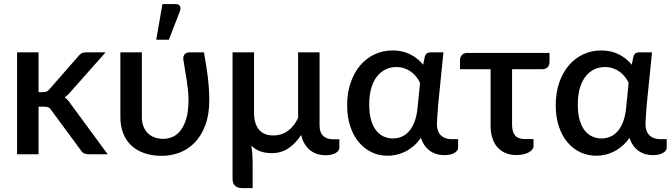

<svg xmlns="http://www.w3.org/2000/svg" viewBox="-20 -772 3362 961"><path d="M173 -510H65.5V0H173V-238H199.5C209.5 -238 217 -236.9 222 -234.8C227 -232.6 232 -227.7 237 -220L384.5 -20C389.2 -12.3 394.6 -7.1 400.7 -4.3C406.9 -1.4 414.3 0 423 0H519L335.5 -249.5C330.8 -256.8 326 -263.4 321 -269.3C316 -275.1 310.2 -280.3 303.5 -285C315.5 -292.7 326.5 -303 336.5 -316L508.5 -510H411C401.7 -510 394 -508.3 388 -505C382 -501.7 376.5 -496.7 371.5 -490L228.5 -326.5C223.5 -320.2 218.7 -316 214 -314C209.3 -312 203.3 -311 196 -311H173Z M690 -510H582.5V-185.5C582.5 -155.8 587.2 -129 596.5 -105C605.8 -81 619.3 -60.7 637 -44C654.7 -27.3 676.4 -14.5 702.2 -5.5C728.1 3.5 757.5 8 790.5 8C821.2 8 850.8 2.6 879.2 -8.2C907.8 -19.1 933 -35.9 955 -58.8C977 -81.6 994.6 -110.6 1007.8 -145.8C1020.9 -180.9 1027.5 -223 1027.5 -272C1027.5 -293.3 1026.8 -313.8 1025.2 -333.3C1023.8 -352.8 1021.8 -372.1 1019.5 -391.3C1017.2 -410.4 1014.3 -429.8 1011 -449.3C1007.7 -468.8 1004.3 -489 1001 -510H927.5C923.8 -510 920.1 -509.3 916.2 -508C912.4 -506.7 909 -504.7 906 -502C903 -499.3 900.7 -495.7 899 -491C897.3 -486.3 896.8 -480.8 897.5 -474.5C899.8 -457.5 902.6 -440.5 905.7 -423.5C908.9 -406.5 911.7 -389.7 914.2 -373C916.7 -356.3 918.9 -339.6 920.7 -322.8C922.6 -305.9 923.5 -289 923.5 -272C923.5 -234.3 919.7 -203 912.2 -178C904.7 -153 895 -133 883 -118C871 -103 857.5 -92.4 842.5 -86.3C827.5 -80.1 812.5 -77 797.5 -77C781.5 -77 766.9 -79.4 753.7 -84.3C740.6 -89.1 729.2 -96.2 719.7 -105.5C710.2 -114.8 702.9 -126.3 697.7 -139.8C692.6 -153.3 690 -168.5 690 -185.5ZM762 -573H825L880.5 -715.5C884.2 -726.5 884.2 -735.3 880.5 -741.8C876.8 -748.3 869.8 -751.5 859.5 -751.5H793Z M1251.5 -510H1144V124C1144 138.7 1148.2 149.9 1156.5 157.8C1164.8 165.6 1176.5 169.5 1191.5 169.5H1244.5V40.5C1244.5 27.8 1244 14.2 1243 -0.5C1242 -15.2 1240.2 -29.5 1237.5 -43.5C1262.2 -18.2 1296.5 -5.5 1340.5 -5.5C1371.2 -5.5 1398.6 -13.4 1422.7 -29.2C1446.9 -45.1 1468.5 -67.5 1487.5 -96.5C1491.5 -78.8 1497.4 -63.7 1505.2 -51C1513.1 -38.3 1522.3 -27.8 1533 -19.5C1543.7 -11.2 1555.5 -5 1568.5 -1C1581.5 3 1595 5 1609 5C1631 5 1648.1 1.2 1660.2 -6.2C1672.4 -13.8 1678.5 -22.3 1678.5 -32V-75H1645.5C1625.5 -75 1609.5 -80.7 1597.5 -92C1585.5 -103.3 1579.5 -121 1579.5 -145V-510H1472V-181.5C1458.7 -153.8 1441.7 -132.3 1421 -117C1400.3 -101.7 1375.8 -94 1347.5 -94C1315.5 -94 1291.5 -104.1 1275.5 -124.2C1259.5 -144.4 1251.5 -171.5 1251.5 -205.5Z M2203.5 4.5C2225.5 4.5 2242.6 0.8 2254.8 -6.8C2266.9 -14.2 2273 -22.8 2273 -32.5V-75.5H2240C2230 -75.5 2220.6 -76.9 2211.8 -79.8C2202.9 -82.6 2195.2 -87 2188.5 -93C2181.8 -99 2176.6 -106.8 2172.8 -116.2C2168.9 -125.8 2167 -137 2167 -150C2167 -164 2167.8 -178.9 2169.2 -194.8C2170.8 -210.6 2171.8 -226.5 2172.5 -242.5L2199.5 -510H2134.5C2120.2 -510 2110.8 -503.2 2106.5 -489.5L2098 -448C2081.3 -469 2060.1 -486.2 2034.2 -499.5C2008.4 -512.8 1978.5 -519.5 1944.5 -519.5C1912.5 -519.5 1882.7 -513 1855 -500C1827.3 -487 1803.3 -468.6 1783 -444.8C1762.7 -420.9 1746.7 -392.1 1735 -358.2C1723.3 -324.4 1717.5 -286.8 1717.5 -245.5C1717.5 -206.2 1722.7 -170.9 1733 -139.7C1743.3 -108.6 1757.7 -82.1 1776 -60.2C1794.3 -38.4 1815.8 -21.7 1840.5 -10C1865.2 1.7 1891.8 7.5 1920.5 7.5C1934.8 7.5 1949.5 5.8 1964.5 2.5C1979.5 -0.8 1994.2 -6.1 2008.5 -13.2C2022.8 -20.4 2036.7 -29.7 2050 -41C2063.3 -52.3 2075.5 -66.2 2086.5 -82.5C2091.5 -67.5 2097.9 -54.5 2105.8 -43.5C2113.6 -32.5 2122.7 -23.4 2133 -16.2C2143.3 -9.1 2154.4 -3.8 2166.3 -0.5C2178.1 2.8 2190.5 4.5 2203.5 4.5ZM1946.5 -79C1930.5 -79 1915.3 -82.2 1901 -88.5C1886.7 -94.8 1874.1 -104.7 1863.3 -118.2C1852.4 -131.7 1843.8 -149.2 1837.5 -170.7C1831.2 -192.2 1828 -218.2 1828 -248.5C1828 -281.5 1831.7 -309.8 1839 -333.5C1846.3 -357.2 1856.2 -376.6 1868.8 -391.7C1881.2 -406.9 1895.7 -418.2 1912 -425.5C1928.3 -432.8 1945.5 -436.5 1963.5 -436.5C1978.2 -436.5 1991.8 -434.3 2004.2 -430C2016.8 -425.7 2028 -419.8 2038 -412.5C2048 -405.2 2056.8 -396.7 2064.2 -387C2071.8 -377.3 2077.8 -367.3 2082.5 -357L2070 -232.5C2067.3 -205.5 2062.3 -182.3 2055 -163C2047.7 -143.7 2038.5 -127.7 2027.5 -115.2C2016.5 -102.7 2004.1 -93.6 1990.2 -87.7C1976.4 -81.9 1961.8 -79 1946.5 -79Z M2282.5 -472V-425.5H2435.5V-141.5C2435.5 -120.2 2438.2 -100.6 2443.8 -82.7C2449.2 -64.9 2457.4 -49.6 2468.2 -36.7C2479.1 -23.9 2492.6 -13.9 2508.8 -6.7C2524.9 0.4 2543.5 4 2564.5 4C2575.5 4 2586.2 3 2596.5 1C2606.8 -1 2616 -4 2624 -8C2632 -12 2638.4 -16.8 2643.2 -22.5C2648.1 -28.2 2650.5 -34.8 2650.5 -42.5V-76H2606.5C2584.2 -76 2568 -82.1 2558 -94.2C2548 -106.4 2543 -124.2 2543 -147.5V-425.5H2693C2705 -425.5 2714.2 -428.7 2720.8 -435.2C2727.2 -441.7 2730.5 -451.3 2730.5 -464V-507H2319C2306.7 -507 2297.5 -503.4 2291.5 -496.2C2285.5 -489.1 2282.5 -481 2282.5 -472Z M3247.5 4.5C3269.5 4.5 3286.6 0.8 3298.8 -6.8C3310.9 -14.2 3317 -22.8 3317 -32.5V-75.5H3284C3274 -75.5 3264.6 -76.9 3255.8 -79.8C3246.9 -82.6 3239.2 -87 3232.5 -93C3225.8 -99 3220.6 -106.8 3216.8 -116.2C3212.9 -125.8 3211 -137 3211 -150C3211 -164 3211.8 -178.9 3213.2 -194.8C3214.8 -210.6 3215.8 -226.5 3216.5 -242.5L3243.5 -510H3178.5C3164.2 -510 3154.8 -503.2 3150.5 -489.5L3142 -448C3125.3 -469 3104.1 -486.2 3078.2 -499.5C3052.4 -512.8 3022.5 -519.5 2988.5 -519.5C2956.5 -519.5 2926.7 -513 2899 -500C2871.3 -487 2847.3 -468.6 2827 -444.8C2806.7 -420.9 2790.7 -392.1 2779 -358.2C2767.3 -324.4 2761.5 -286.8 2761.5 -245.5C2761.5 -206.2 2766.7 -170.9 2777 -139.7C2787.3 -108.6 2801.7 -82.1 2820 -60.2C2838.3 -38.4 2859.8 -21.7 2884.5 -10C2909.2 1.7 2935.8 7.5 2964.5 7.5C2978.8 7.5 2993.5 5.8 3008.5 2.5C3023.5 -0.8 3038.2 -6.1 3052.5 -13.2C3066.8 -20.4 3080.7 -29.7 3094 -41C3107.3 -52.3 3119.5 -66.2 3130.5 -82.5C3135.5 -67.5 3141.9 -54.5 3149.8 -43.5C3157.6 -32.5 3166.7 -23.4 3177 -16.2C3187.3 -9.1 3198.4 -3.8 3210.3 -0.5C3222.1 2.8 3234.5 4.5 3247.5 4.5ZM2990.5 -79C2974.5 -79 2959.3 -82.2 2945 -88.5C2930.7 -94.8 2918.1 -104.7 2907.3 -118.2C2896.4 -131.7 2887.8 -149.2 2881.5 -170.7C2875.2 -192.2 2872 -218.2 2872 -248.5C2872 -281.5 2875.7 -309.8 2883 -333.5C2890.3 -357.2 2900.2 -376.6 2912.8 -391.7C2925.2 -406.9 2939.7 -418.2 2956 -425.5C2972.3 -432.8 2989.5 -436.5 3007.5 -436.5C3022.2 -436.5 3035.8 -434.3 3048.2 -430C3060.8 -425.7 3072 -419.8 3082 -412.5C3092 -405.2 3100.8 -396.7 3108.2 -387C3115.8 -377.3 3121.8 -367.3 3126.5 -357L3114 -232.5C3111.3 -205.5 3106.3 -182.3 3099 -163C3091.7 -143.7 3082.5 -127.7 3071.5 -115.2C3060.5 -102.7 3048.1 -93.6 3034.2 -87.7C3020.4 -81.9 3005.8 -79 2990.5 -79Z"/></svg>

Font: Lato Semibold
Style: Regular
Weight: 600
Designer: Lukasz Dziedzic
Foundry: tyPoland Lukasz Dziedzic
Version: Version 2.006; 2014-01-15